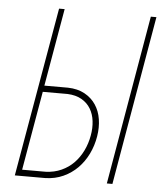

<svg xmlns="http://www.w3.org/2000/svg" viewBox="-52 -757 690 803"><g transform="rotate(5 293.5 -355.5)"><path d="M130.4 -384.8H229.5Q270.5 -383.8 299.8 -367.7Q329.1 -351.6 346.7 -325.2Q364.3 -298.8 369.6 -264.6Q375 -230.5 368.7 -192.4Q362.3 -153.3 345.5 -118.7Q328.6 -84 303 -58.1Q277.3 -32.2 243.2 -16.6Q209 -1 168 0H40L163.6 -710.9H187ZM126 -358.4 68.4 -26.4H167.5Q203.6 -27.8 233.2 -41.3Q262.7 -54.7 284.7 -77.1Q306.6 -99.6 321.3 -129.6Q335.9 -159.7 341.8 -193.4Q347.7 -225.1 344.2 -254.4Q340.8 -283.7 327.1 -306.4Q313.5 -329.1 289.3 -343Q265.1 -356.9 230 -358.4ZM449.7 0H426.3L548.8 -710.9H572.3Z"/></g></svg>

Font: Roboto Mono Thin
Style: Italic
Weight: 250
Designer: Google
Version: Version 2.000985; 2015; ttfautohint (v1.3)